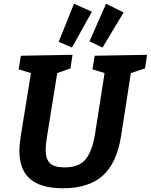

<svg xmlns="http://www.w3.org/2000/svg" viewBox="-20 -998 809 1030"><path d="M488 -699 769 -704 758 -631 682 -606 630 -271Q607 -123 531 -55.5Q455 12 318 12Q200 12 142 -37.5Q84 -87 84 -190Q84 -207 86 -226Q88 -245 91 -266L146 -606L80 -626L92 -699L369 -704L358 -631L287 -606L231 -258Q225 -219 225 -193Q225 -145 248 -122.5Q271 -100 326 -100Q406 -100 441 -145.5Q476 -191 490 -280L541 -606L476 -626ZM530 -743 460 -776 549 -978 643 -931ZM366 -743 295 -774 377 -978 473 -935Z"/></svg>

Font: Bitter
Style: Bold Italic
Weight: 700
Italic angle: -9°
Designer: Sol Matas, and Bitter project Authors
Foundry: Sol Matas
Version: Version 2.001